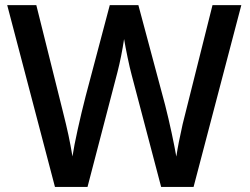

<svg xmlns="http://www.w3.org/2000/svg" viewBox="-20 -734 981 754"><path d="M8.3 -713.9H122.6L225.6 -301.3Q240.7 -241.7 249 -202.6Q257.3 -163.6 264.6 -119.6Q270.5 -159.7 285.2 -225.8Q299.8 -292 316.4 -356.4L411.1 -713.9H523.4L628.4 -321.8Q641.6 -270 654.1 -211.9Q666.5 -153.8 672.4 -119.1Q680.2 -170.9 697.3 -246.6L814.5 -713.9H927.7L740.2 0H612.8L497.1 -439.5Q489.7 -466.8 481 -508.8Q472.2 -550.8 467.3 -580.6Q457 -512.2 441.4 -451.2L323.7 0H195.8Z"/></svg>

Font: Viking Open Sans Light
Style: Bold
Weight: 600
Foundry: Ascender Corporation
Version: Version 2.001